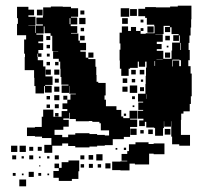

<svg xmlns="http://www.w3.org/2000/svg" viewBox="-20 -588 715 676"><path d="M651 -355V-329H655V-249H652V-222H648V-196H626V-188H618V-166H617V-113H649V-75H611V-80H586V-107H583V-161H582V-142H558V-161H557V-137H554V-110H526V-137H523V-139H495V-159H490V-144H470V-164H485V-170H466V-198H484V-201H467V-227H484V-230H466V-258H492V-292H493V-321H494V-350H496V-371H491V-353H469V-371H465V-349H438V-346H433V-321H407V-346H402V-375H401V-413H404V-435H401V-473H409V-495H431V-479H441V-493H459V-479H475V-469H493V-471H524V-497H523V-501H497V-525H491V-531H467V-557H491V-563H529V-562H579V-565H606V-568H654V-520H653V-491H651V-463H647V-437H644V-412H648V-376H643V-355ZM377 -98V-77H349V-75H322V-72H295V-69H245V-74H220V-83H199V-75H164V-50H136V-78H161V-102H128V-107H103V-109H75V-139H103V-141H127V-177H132V-202H168V-177H197V-197H217V-204H200V-224H217V-237H228V-256H247V-258H224V-285H223V-261H197V-287H221V-290H196V-317H193V-346H192V-371H187V-381H167V-407H185V-408H164V-462H158V-471H137V-495H134V-470H108V-466H132V-442H115V-436H132V-412H115V-400H126V-388H114V-399H112V-387H113V-376H132V-354H140V-319H165V-289H139V-286H162V-262H138V-285H135V-259H105V-285H101V-314H100V-341H67V-387H68V-399H65V-449H72V-464H40V-504H43V-524H40V-564H80V-554H100V-534H80V-529H105V-499H80V-498H104V-472H106V-498H131V-502H108V-526H131V-533H132V-562H159V-565H201V-564H230V-559H255V-529H230V-526H252V-502H229V-496H252V-472H230V-470H256V-445H261V-437H283V-411H263V-406H282V-385H291V-380H316V-353H319V-324H320V-300H326V-296H352V-252H348V-237H353V-214H390V-201H407V-178H414V-172H436V-198H464V-170H438V-167H463V-141H438V-106H416V-98ZM405 -559H435V-529H405ZM438 -556H462V-532H438ZM110 -554H130V-534H110ZM263 -551H277V-537H263ZM259 -525H281V-503H259ZM228 -524H225V-503H228ZM430 -524V-504H410V-524ZM475 -519H485V-509H475ZM586 -438H613V-463H610V-444H590V-464H609V-468H584V-492H579V-475H561V-493H578V-497H556V-468H527V-467H553V-441H532V-433H549V-415H532V-409H555V-381H584V-410H586ZM499 -473V-495H521V-473ZM264 -478V-490H276V-478ZM475 -489H485V-479H475ZM278 -446H262V-462H278ZM562 -462H578V-446H562ZM143 -461H157V-447H143ZM614 -412H616V-437H614ZM144 -430H156V-418H144ZM573 -427V-421H567V-427ZM291 -403H309V-385H291ZM579 -385H561V-403H579ZM145 -389V-399H155V-389ZM531 -378H553V-379H531ZM611 -355H617V-376H612V-378H587V-354H589V-375H611ZM526 -356V-373H524V-356ZM156 -358H144V-370H156ZM174 -358V-370H186V-358ZM159 -325H141V-343H159ZM189 -325H171V-343H189ZM442 -342H458V-326H442ZM472 -342H488V-326H472ZM412 -296V-312H428V-296ZM187 -311V-297H173V-311ZM456 -310V-298H444V-310ZM476 -300V-308H484V-300ZM463 -261H437V-287H463ZM189 -265H171V-283H189ZM429 -265H411V-283H429ZM487 -267H473V-281H487ZM494 -240H495V-256H494ZM189 -235H171V-253H189ZM203 -237V-251H217V-237ZM144 -250H156V-238H144ZM445 -249H455V-239H445ZM173 -221H187V-207H173ZM156 -208H144V-220H156ZM453 -217V-211H447V-217ZM295 -119V-116H322V-113H349V-111H364V-129H335V-154H330V-159H305V-162H293V-161H247V-169H225V-191H223V-171H203V-166H222V-142H203V-131H172V-113H199V-105H220V-114H245V-119ZM186 -190V-178H174V-190ZM424 -188V-180H416V-188ZM461 -135V-113H439V-135ZM580 -114H560V-134H580ZM502 -132H518V-116H502ZM474 -118V-130H486V-118ZM503 -81H521V-83H559V-45H521V-47H505V-9H455V-12H436V12H404V11H375V-19H404V-20H428V-22H408V-46H428V-56H434V-80H457V-87H503ZM41 -53H19V-75H41ZM49 -75H71V-53H49ZM83 -71H97V-57H83ZM127 -57H113V-71H127ZM424 -60H416V-68H424ZM393 -67V-61H387V-67ZM341 -23H319V-45H341ZM308 -26H292V-42H308ZM37 -27H23V-41H37ZM97 -27H83V-41H97ZM173 -27V-41H187V-27ZM277 -27H263V-41H277ZM56 -38H64V-30H56ZM154 -30H146V-38H154ZM117 -37H123V-31H117ZM197 -17H221V-23H259V15H256V42H233V49H187V38H168V14H187V4H172V-12H188V3H197ZM369 5H351V-13H369ZM307 3H293V-11H307ZM276 2H264V-10H276ZM336 2H324V-10H336ZM122 -6V-2H118V-6ZM99 35H81V17H99ZM35 31H25V21H35ZM125 31H115V21H125ZM63 23V29H57V23ZM153 29H147V23H153ZM72 68H48V44H72Z"/></svg>

Font: Rubik-Storm
Style: Regular
Weight: 400
Designer: NaN (generative design), Hubert & Fischer (Rubik source font outlines)
Foundry: NaN, Hubert & Fischer
Version: Version 1.000